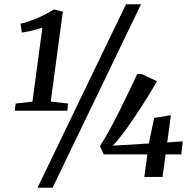

<svg xmlns="http://www.w3.org/2000/svg" viewBox="-20 -835 903 906"><path d="M54 -346.5 133 -355.5 180 -704.5Q168.5 -700.5 152 -696Q135.5 -691.5 117.2 -687.5Q99 -683.5 83 -681.5L77 -723Q96.5 -727.5 118.2 -735Q140 -742.5 161.5 -752Q183 -761.5 201.8 -771.5Q220.5 -781.5 234 -790.5L276.5 -780.5L219.5 -355.5L301.5 -346.5L297.5 -312.5H49.5ZM574.5 -815H645.5L228 51H157ZM661 0 675.5 -106.5H469L451.5 -145.5Q475.5 -182.5 498.8 -225.2Q522 -268 544.5 -313Q567 -358 587.8 -402Q608.5 -446 627.5 -485.5H648.5L721 -451.5Q708 -428.5 691.2 -401.2Q674.5 -374 656.5 -345.8Q638.5 -317.5 620.2 -290.2Q602 -263 585.2 -239.2Q568.5 -215.5 555 -198Q544 -185 533.8 -171.8Q523.5 -158.5 512.5 -147.5L682.5 -158L707.5 -278.5L786.5 -291.5L769 -163L842.5 -168L835.5 -106.5H761.5L747 0Z"/></svg>

Font: Merriweather 48pt Medium
Style: Italic
Weight: 500
Italic angle: -7.8°
Version: Version 2.101